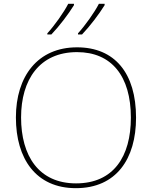

<svg xmlns="http://www.w3.org/2000/svg" viewBox="-20 -1065 794 1002"><path d="M526 -1038V-1045H496C473 -1000 423 -930 387 -891V-885H408C450 -929 497 -991 526 -1038ZM366 -1038V-1045H336C313 -1000 263 -930 227 -891V-885H248C290 -929 337 -991 366 -1038ZM690 -451C690 -683 579 -818 382 -818C177 -818 63 -667 63 -452C63 -236 168 -83 376 -83C587 -83 690 -236 690 -451ZM90 -452C90 -649 186 -793 382 -793C562 -793 663 -668 663 -451C663 -249 573 -108 377 -108C182 -108 90 -252 90 -452Z"/></svg>

Font: Noto Sans Kannada UI Thin
Style: Regular
Weight: 100
Designer: Jelle Bosma - Monotype Design Team
Foundry: Monotype Imaging Inc.
Version: Version 2.005